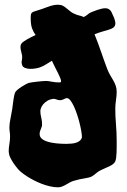

<svg xmlns="http://www.w3.org/2000/svg" viewBox="-20 -756 542 818"><path d="M466.8 -678.2Q468.3 -672.9 470 -666.7Q471.7 -660.6 471.4 -654.5Q471.2 -648.4 467.5 -643.1Q463.9 -637.7 455.1 -633.8Q448.2 -630.9 439 -628.2Q429.7 -625.5 419.9 -622.6Q410.2 -619.6 400.9 -616.7Q391.6 -613.8 384.8 -610.8Q383.8 -609.9 383.3 -609.9H382.8Q390.1 -591.8 397.5 -572Q404.8 -552.2 411.4 -533Q418 -513.7 424.6 -495.4Q431.2 -477.1 437 -461.9Q442.4 -447.8 449.2 -436.3Q456.1 -424.8 462.4 -413.8Q468.8 -402.8 472.9 -391.1Q477.1 -379.4 477.1 -365.2Q477.1 -347.7 474.1 -328.9Q471.2 -310.1 471.2 -292Q471.2 -261.2 474.1 -226.3Q477.1 -191.4 477.1 -155.8Q477.1 -143.6 477.1 -130.6Q477.1 -117.7 476.6 -106Q476.1 -94.2 474.9 -84.5Q473.6 -74.7 471.2 -68.8Q465.8 -57.1 449 -49.1Q432.1 -41 412.1 -32.2Q399.9 -26.9 390.4 -18.6Q380.9 -10.3 372.1 -4.9Q361.3 1 341.8 3.7Q322.3 6.3 294.9 14.2Q286.1 16.6 278.1 21Q270 25.4 261.7 30.3Q253.4 35.2 244.9 38.6Q236.3 42 227.1 42Q210.4 42 192.6 37.8Q174.8 33.7 157.7 27.1Q140.6 20.5 124.5 12.2Q108.4 3.9 95.2 -4.6Q82 -13.2 72 -21.2Q62 -29.3 57.1 -35.2Q44.4 -50.3 36.6 -62.3Q28.8 -74.2 24.4 -83.3Q20 -92.3 18.6 -99.1Q17.1 -106 17.1 -110.8Q17.1 -126 20 -142.6Q22.9 -159.2 22.9 -174.8Q22.9 -184.6 21.5 -193.8Q20 -203.1 20 -212.9Q20 -228 24.4 -249.5Q28.8 -271 32.2 -292Q33.7 -302.2 34.9 -312.7Q36.1 -323.2 37.6 -332.8Q39.1 -342.3 40.8 -350.1Q42.5 -357.9 44.9 -362.8Q46.9 -367.2 54.4 -373.5Q62 -379.9 71.3 -386Q80.6 -392.1 89.4 -396.7Q98.1 -401.4 103 -402.8Q106.4 -403.8 116.2 -405.3Q126 -406.7 137.5 -408Q148.9 -409.2 159.7 -410.2Q170.4 -411.1 175.8 -411.1Q185.1 -411.1 200.4 -408Q215.8 -404.8 233.9 -404.8Q240.2 -404.8 240.2 -410.2Q240.2 -415 236.3 -424.6Q232.4 -434.1 227.1 -444.8Q221.7 -455.6 216.3 -465.8Q210.9 -476.1 208 -482.9L201.2 -497.1Q185.5 -487.8 175.5 -481.4Q165.5 -475.1 155.8 -471.2Q146 -466.8 133.1 -464.6Q120.1 -462.4 107.9 -462.6Q95.7 -462.9 86.2 -466.8Q76.7 -470.7 74.2 -479Q70.8 -488.8 73 -498.5Q75.2 -508.3 74.2 -519Q73.2 -524.9 71.3 -532Q69.3 -539.1 68.1 -545.9Q66.9 -552.7 67.4 -559.1Q67.9 -565.4 71.8 -570.8Q74.7 -574.7 81.1 -579.3Q87.4 -584 95.7 -588.6Q104 -593.3 113.5 -598.1Q123 -603 131.8 -606.9Q123 -618.2 116.9 -634.3Q110.8 -650.4 110.8 -678.2Q110.8 -689.9 112.1 -695.3Q113.3 -700.7 117.9 -703.6Q122.6 -706.5 132.3 -709.2Q142.1 -711.9 159.2 -717.8Q171.4 -722.2 180.4 -725.6Q189.5 -729 196.8 -731.2Q204.1 -733.4 211.2 -734.6Q218.3 -735.8 227.1 -735.8Q240.2 -735.8 248 -731.4Q255.9 -727.1 263.4 -720.7Q271 -714.4 280.5 -706.8Q290 -699.2 307.1 -692.9Q314.5 -690.4 322.8 -688.5Q331.1 -686.5 335 -684.1V-683.6Q335 -683.1 335.9 -683.1Q345.7 -687.5 352.8 -693.8Q359.9 -700.2 369.1 -704.1Q397.5 -715.8 414.1 -719.2Q430.7 -722.7 440.2 -718.8Q449.7 -714.8 455.1 -704.3Q460.4 -693.8 466.8 -678.2ZM329.1 -170.9Q329.1 -180.7 326.4 -196.8Q323.7 -212.9 319.1 -231.4Q314.5 -250 308.1 -269Q301.8 -288.1 294.7 -303.2Q287.6 -318.4 280 -328.1Q272.5 -337.9 265.1 -337.9Q261.2 -337.9 258.3 -336.4Q255.4 -335 252 -333.5Q248.5 -332 244.9 -330.6Q241.2 -329.1 235.8 -329.1Q229 -329.1 221.4 -332Q213.9 -335 208 -335Q192.4 -333 181.9 -326.7Q171.4 -320.3 164.6 -312.3Q157.7 -304.2 154.8 -296.1Q151.9 -288.1 151.9 -283.2Q151.9 -269.5 155.5 -255.9Q159.2 -242.2 159.2 -225.1Q159.2 -219.7 157.5 -215.3Q155.8 -210.9 154.1 -206.5Q152.3 -202.1 150.6 -197Q148.9 -191.9 148.9 -185.1Q148.9 -172.4 158.9 -164.3Q168.9 -156.2 185.3 -151.6Q201.7 -147 222.2 -145Q242.7 -143.1 263.2 -143.1Q274.9 -143.1 286.1 -144.3Q297.4 -145.5 306.2 -148.7Q314.9 -151.9 321 -157.2Q327.1 -162.6 329.1 -170.9Z"/></svg>

Font: Freckle Face
Style: Regular
Weight: 400
Designer: Astigmatic (AOETI)
Foundry: Astigmatic (AOETI)
Version: Version 1.000